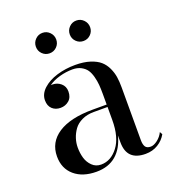

<svg xmlns="http://www.w3.org/2000/svg" viewBox="-123 -747 769 852"><g transform="rotate(-20 261.5 -321.0)"><path d="M298.5 -569Q284.5 -583 284.5 -603Q284.5 -623 298.5 -637.2Q312.5 -651.5 332.5 -651.5Q352.5 -651.5 366.5 -637.2Q380.5 -623 380.5 -603Q380.5 -583 366.5 -569Q352.5 -555 332.5 -555Q312.5 -555 298.5 -569ZM138.5 -569Q124.5 -583 124.5 -603Q124.5 -623 138.5 -637.2Q152.5 -651.5 172.5 -651.5Q192.5 -651.5 206.5 -637.2Q220.5 -623 220.5 -603Q220.5 -583 206.5 -569Q192.5 -555 172.5 -555Q152.5 -555 138.5 -569ZM266.5 -255H332V-304.5Q332 -329 330.5 -348Q329 -367 323.5 -387.8Q318 -408.5 308.8 -422Q299.5 -435.5 282.5 -444.5Q265.5 -453.5 242.5 -453.5Q211.5 -453.5 180.5 -444.8Q149.5 -436 128.5 -420.5Q131 -421 135.5 -421Q158.5 -421 175.5 -406.5Q192.5 -392 192.5 -368Q192.5 -340 175.5 -325.5Q158.5 -311 135.5 -311Q111.5 -311 96.2 -325.5Q81 -340 81 -366Q81 -396 107 -419.8Q133 -443.5 173.8 -455.8Q214.5 -468 260.5 -468Q300.5 -468 330 -458.5Q359.5 -449 376.5 -434Q393.5 -419 403.8 -396.8Q414 -374.5 417.2 -353Q420.5 -331.5 420.5 -304.5V-54Q420.5 -34.5 427.2 -23.5Q434 -12.5 452.5 -12.5Q467 -12.5 484.8 -26Q502.5 -39.5 512 -59.5L519 -47Q505 -21.5 479.2 -5.8Q453.5 10 420.5 10Q332 10 332 -76.5V-109Q318 -52.5 281.8 -21.2Q245.5 10 188.5 10Q123.5 10 84.8 -23.2Q46 -56.5 46 -113.5Q46 -180.5 103.2 -217.8Q160.5 -255 266.5 -255ZM218.5 -13Q265 -13 298.5 -56.8Q332 -100.5 332 -182V-243.5H266.5Q235 -243.5 210.8 -232Q186.5 -220.5 173 -201.8Q159.5 -183 152.8 -162Q146 -141 146 -119.5Q146 -92.5 152.8 -69.5Q159.5 -46.5 176.5 -29.8Q193.5 -13 218.5 -13Z"/></g></svg>

Font: Bodoni* 16pt
Style: Regular
Weight: 400
Version: Version 2.3